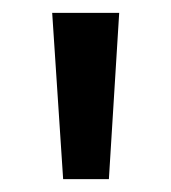

<svg xmlns="http://www.w3.org/2000/svg" viewBox="-20 -886 266 298"><path d="M78 -608 61 -866H165L149 -608Z"/></svg>

Font: Noto Sans Malayalam UI ExtraCondensed Medium
Style: Regular
Weight: 500
Width: 2
Designer: Jelle Bosma - Monotype Design Team
Foundry: Monotype Imaging Inc.
Version: Version 2.104; ttfautohint (v1.8.4.7-5d5b)